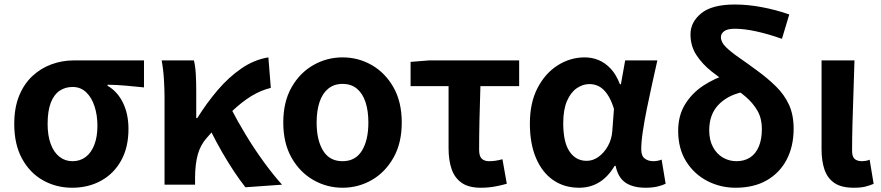

<svg xmlns="http://www.w3.org/2000/svg" viewBox="-20 -832 3971 865"><path d="M305.1 13.8Q233.6 13.8 174.3 -19.3Q115 -52.3 79.6 -116.7Q44.2 -181.1 44.2 -273.4Q44.2 -346.7 66.2 -400.5Q88.2 -454.2 126 -489.4Q163.9 -524.6 211.9 -542.2Q259.9 -559.8 312 -559.8H628.7V-438.2Q582.7 -442.7 545.9 -446.2Q509 -449.6 464.6 -450.4V-445.6Q508.9 -420.1 533.8 -369.5Q558.8 -318.8 558.8 -250.8Q558.8 -168.7 526.1 -109.3Q493.4 -50 435.8 -18.1Q378.3 13.8 305.1 13.8ZM306.6 -105.8Q340.9 -105.8 366 -124.8Q391.1 -143.7 405 -179.6Q418.9 -215.4 418.9 -265.6Q418.9 -313.5 405.9 -353.1Q393 -392.7 368.1 -416.4Q343.2 -440.2 307.1 -440.2Q273.8 -440.2 248.3 -423Q222.9 -405.9 208.7 -368.9Q194.5 -331.9 194.5 -273.4Q194.5 -220.9 208.6 -183.1Q222.7 -145.3 248 -125.6Q273.3 -105.8 306.6 -105.8Z M721.3 0V-392.9Q721.3 -426.4 718.7 -471.8Q716.1 -517.1 708.4 -559.8H853.6Q860.1 -534 862.1 -498.1Q864.1 -462.3 864.1 -423V-300.2H868.9Q911.3 -368.2 960.8 -426.2Q1010.3 -484.3 1067.9 -523.8Q1125.4 -563.3 1189.1 -573.5L1200.1 -436.1Q1155.1 -425.2 1112.5 -399.2Q1069.8 -373.3 1022 -327.9Q974.2 -282.5 912.7 -212.2Q883.4 -180 871.3 -136.7Q859.2 -93.4 858.8 -32.6V0ZM1085.7 11.7Q1061.4 -19 1034.7 -59.1Q1007.9 -99.3 980.3 -147.1Q952.7 -194.9 926.4 -248.3L1021.1 -342.4Q1049.4 -287.2 1087.5 -224.3Q1125.5 -161.4 1168.2 -102.8Q1210.8 -44.1 1250.6 0Z M1523.2 13.8Q1452.7 13.8 1391.8 -21Q1330.8 -55.7 1293.5 -121.5Q1256.2 -187.3 1256.2 -279.9Q1256.2 -373.1 1293.5 -438.6Q1330.8 -504.1 1391.8 -538.8Q1452.7 -573.5 1523.2 -573.5Q1594.4 -573.5 1654.9 -538.8Q1715.4 -504.1 1752.7 -438.6Q1790 -373.1 1790 -279.9Q1790 -187.3 1752.7 -121.5Q1715.4 -55.7 1654.9 -21Q1594.4 13.8 1523.2 13.8ZM1523.2 -105.8Q1581.3 -105.8 1610.5 -153.1Q1639.6 -200.4 1639.6 -279.9Q1639.6 -332.7 1626.8 -371.7Q1613.9 -410.7 1588.2 -432.3Q1562.5 -454 1523.2 -454Q1484.7 -454 1458.5 -432.3Q1432.2 -410.7 1419.4 -371.7Q1406.5 -332.7 1406.5 -279.9Q1406.5 -200.4 1435.7 -153.1Q1464.8 -105.8 1523.2 -105.8Z M2145.6 13.8Q2091.8 13.8 2060.1 -8.2Q2028.4 -30.2 2014.7 -69.9Q2000.9 -109.6 2000.9 -163.7V-444.1H1829.8V-553.2L1911.9 -559.8H2318.9V-444.1H2144.4Q2141.8 -366.2 2140.1 -291.4Q2138.5 -216.7 2138.5 -157.7Q2138.5 -128.1 2150.5 -117Q2162.6 -105.8 2182.9 -105.8Q2198 -105.8 2212.4 -107.9Q2226.7 -110 2243.7 -114.6L2263.2 -4.2Q2239.6 2.9 2209.7 8.3Q2179.7 13.8 2145.6 13.8Z M2588.9 13.8Q2522.6 13.8 2472.7 -20.3Q2422.9 -54.4 2395 -119.5Q2367.2 -184.6 2367.2 -275.5Q2367.2 -369.3 2401.9 -435.9Q2436.6 -502.4 2493 -538Q2549.4 -573.5 2614.1 -573.5Q2647 -573.5 2676.6 -561.4Q2706.3 -549.3 2731.2 -522.7Q2756.1 -496.1 2773 -452.4H2777.3L2796.5 -559.8H2941.5Q2930.5 -509.8 2917.9 -453.7Q2905.4 -397.7 2894.3 -342.8Q2883.2 -287.8 2876.1 -240.2Q2868.9 -192.5 2868.9 -159.3Q2868.9 -130.2 2884.4 -118Q2899.9 -105.8 2923.5 -105.8Q2931.9 -105.8 2941.6 -107.5Q2951.3 -109.2 2960.7 -113L2978.8 -4.2Q2964.6 2.9 2942.1 8.3Q2919.5 13.8 2888.5 13.8Q2832.1 13.8 2798.2 -9Q2764.4 -31.8 2753.5 -84.8H2749Q2690.6 13.8 2588.9 13.8ZM2623.1 -107.4Q2651.5 -107.4 2676.6 -125.5Q2701.7 -143.6 2718.9 -174.4Q2736.2 -205.2 2738.6 -242.3L2746 -341.3Q2736.9 -371.4 2725 -392.9Q2713 -414.3 2699.1 -427.7Q2685.1 -441.2 2668.9 -447.2Q2652.6 -453.2 2635 -453.2Q2605.5 -453.2 2578.3 -434.5Q2551.2 -415.8 2534.4 -377Q2517.5 -338.2 2517.5 -277.1Q2517.5 -191 2546 -149.2Q2574.4 -107.4 2623.1 -107.4Z M3293.8 13.8Q3225 13.8 3166 -17Q3107 -47.7 3071.1 -105.1Q3035.3 -162.5 3035.3 -242.7Q3035.3 -311.6 3066.6 -362.3Q3097.9 -413 3148.9 -446.4Q3199.8 -479.8 3257.5 -496.9L3324.6 -417Q3255.9 -401.8 3215.6 -358.6Q3175.2 -315.4 3175.2 -244.9Q3175.2 -200.9 3192.1 -169.5Q3209 -138.1 3237.1 -121.9Q3265.3 -105.8 3297.7 -105.8Q3333.4 -105.8 3359 -122.3Q3384.6 -138.8 3398.5 -171.4Q3412.4 -203.9 3412.4 -252.2Q3412.4 -298.1 3392.6 -332.8Q3372.9 -367.4 3339.9 -395.7Q3306.9 -423.9 3267.2 -450.2Q3226.5 -478.2 3185.5 -510.4Q3144.6 -542.7 3117.7 -583.6Q3090.8 -624.6 3090.8 -677.5Q3090.8 -732.4 3139.2 -772Q3187.7 -811.7 3290.7 -811.7Q3348.8 -811.7 3412 -799.8Q3475.2 -788 3535.9 -766.9L3502.8 -657Q3440.9 -679 3386.8 -690.7Q3332.7 -702.5 3290.3 -702.5Q3257.1 -702.5 3242.5 -691.4Q3227.9 -680.4 3227.9 -664.7Q3227.9 -641.9 3250.4 -619.8Q3272.9 -597.8 3309.2 -572.7Q3345.5 -547.6 3388.2 -516.1Q3437.7 -480.2 3475.5 -443.1Q3513.4 -406 3534.5 -360.3Q3555.5 -314.6 3555.5 -252Q3555.5 -173.1 3524.2 -113.1Q3492.8 -53.1 3434.6 -19.7Q3376.3 13.8 3293.8 13.8Z M3826.5 13.8Q3770.8 13.8 3739.4 -7.5Q3708 -28.7 3694.6 -67.7Q3681.3 -106.6 3681.3 -158.8V-559.8H3829.6Q3828 -491.7 3825.1 -417.3Q3822.1 -342.9 3820.5 -274Q3818.8 -205.1 3818.8 -152.6Q3818.8 -126.6 3830.1 -116.2Q3841.5 -105.8 3863.8 -105.8Q3871 -105.8 3880.3 -107.3Q3889.5 -108.8 3897.9 -112.6L3915.9 -3.8Q3899.5 3.3 3879.4 8.5Q3859.2 13.8 3826.5 13.8Z"/></svg>

Font: Noto Sans TC Thin
Style: Regular
Weight: 100
Designer: Ryoko NISHIZUKA 西塚涼子 (kana, bopomofo & ideographs); Paul D. Hunt (Latin, Greek & Cyrillic); Sandoll Communications 산돌커뮤니
Foundry: Adobe
Version: Version 2.004-H2;hotconv 1.0.118;makeotfexe 2.5.65603